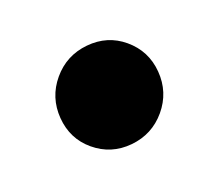

<svg xmlns="http://www.w3.org/2000/svg" viewBox="-47 -520 337 291"><g transform="rotate(20 122.0 -375.0)"><path d="M118 -458Q152 -458 176 -433.5Q200 -409 200 -375Q200 -341 176 -316.5Q152 -292 118 -292Q85 -292 61 -316.5Q37 -341 37 -375Q37 -409 61 -433.5Q85 -458 118 -458Z"/></g></svg>

Font: RonaldsonGothic
Style: Regular
Weight: 400
Designer: Mr. Robertson for MacKellar, Smiths & Jordan Co. Philadelphia
Foundry: CAT-Fonts Peter Wiegel
Version: Version 1.000